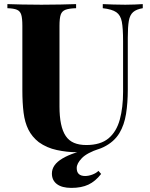

<svg xmlns="http://www.w3.org/2000/svg" viewBox="-20 -728 731 936"><path d="M676 -708V-688Q645 -683 629 -669Q613 -655 608 -626Q603 -597 603 -544V-291Q603 -227 594.5 -173Q586 -119 562 -79Q536 -36 485 -11Q434 14 353 14Q307 14 257.5 3.5Q208 -7 169 -35Q136 -61 118.5 -96Q101 -131 95 -178.5Q89 -226 89 -288V-602Q89 -639 83.5 -656.5Q78 -674 62.5 -680.5Q47 -687 16 -688V-708Q43 -707 88 -706Q133 -705 182 -705Q231 -705 276 -706Q321 -707 351 -708V-688Q317 -687 299.5 -680.5Q282 -674 276 -656.5Q270 -639 270 -602V-209Q270 -160 277.5 -124Q285 -88 300.5 -65Q316 -42 341 -31.5Q366 -21 401 -21Q470 -21 509 -53.5Q548 -86 564 -145Q580 -204 580 -280V-528Q580 -589 574 -621.5Q568 -654 547 -668.5Q526 -683 481 -688V-708Q500 -707 531.5 -706Q563 -705 591 -705Q614 -705 637.5 -706Q661 -707 676 -708ZM465 -3Q404 17 379 43Q354 69 354 91Q354 111 364.5 120.5Q375 130 395 130Q412 130 430.5 123Q449 116 460 105L473 120Q445 156 411 172Q377 188 328 188Q282 188 257.5 169.5Q233 151 233 118Q233 75 284.5 44.5Q336 14 427 -3Z"/></svg>

Font: Playfair Display ExtraBold
Style: Regular
Weight: 800
Designer: Claus Eggers Sørensen
Foundry: Claus Eggers Sørensen
Version: Version 1.203